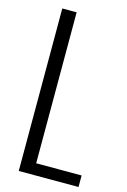

<svg xmlns="http://www.w3.org/2000/svg" viewBox="-127 -899 633 959"><g transform="rotate(15 190.0 -420.0)"><path d="M71.3 0V-840.3H145.5V-59.6H380.4V0Z"/></g></svg>

Font: Oswald-Light
Style: Light
Weight: 300
Designer: vernon adams
Foundry: vernon adams
Version: Version ; ttfautohint (v0.92.18-e454-dirty) -l 8 -r 50 -G 20